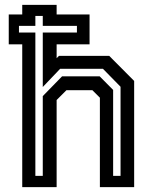

<svg xmlns="http://www.w3.org/2000/svg" viewBox="-20 -770 636 790"><path d="M71.5 0V-587.5H16V-710.5H71.5V-750H213V-710.5H348.5V-587.5H213V-530.5L222.5 -540H429.5L532 -437V0H391V-368L360 -399H253.5L213 -358.5V0ZM125.5 -46.5H156V-374.5L235.5 -456H390L445.5 -400V-46.5H476V-413L403.5 -487H227.5L156 -412V-636H296.5V-663.5H156V-704.5H125.5V-663.5H58V-636H125.5Z"/></svg>

Font: Tourney SemiBold
Style: Regular
Weight: 600
Version: Version 1.015